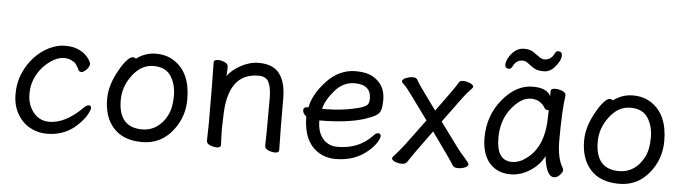

<svg xmlns="http://www.w3.org/2000/svg" viewBox="-46 -897 3953 1110"><g transform="rotate(5 1930.0 -342.5)"><path d="M250 24Q196 24 150.5 -1.5Q105 -27 77.5 -75.5Q50 -124 50 -190Q50 -255 73 -309Q96 -363 133.5 -404Q171 -445 218.5 -468.5Q266 -492 311 -492Q355 -492 384 -480Q413 -468 430.5 -451.5Q448 -435 456 -420.5Q464 -406 464 -401Q464 -383 447 -366Q430 -349 419 -349Q407 -349 402 -357Q383 -395 372 -402Q344 -421 315 -421Q254 -421 192 -356Q130 -286 130 -199Q130 -149 149 -115Q187 -46 257 -46Q351 -46 449 -144Q466 -161 477 -161Q492 -161 492 -146Q492 -135 477.5 -108.5Q463 -82 433 -52Q360 24 250 24Z M797 -49Q844 -49 881 -74.5Q918 -100 940.5 -144.5Q963 -189 963 -258Q963 -326 932 -373Q901 -420 831 -420Q761 -420 710 -353.5Q659 -287 659 -208Q659 -49 797 -49ZM803 24Q694 24 637 -38.5Q580 -101 580 -207Q580 -289 631 -377Q651 -414 672 -437Q693 -460 707 -460Q720 -460 725 -453Q777 -492 839 -492Q901 -492 946 -462Q1042 -399 1042 -245Q1042 -141 979 -62Q911 24 803 24Z M1574 17Q1555 17 1534.5 8.5Q1514 0 1514 -17Q1516 -34 1516 -293Q1516 -351 1501 -384Q1486 -417 1440 -417Q1261 -417 1258 -162L1256 -97Q1256 -59 1259 1Q1259 17 1236 17Q1217 17 1196.5 8.5Q1176 0 1176 -17L1178 -115Q1178 -364 1175 -471Q1175 -487 1199 -487Q1217 -487 1237.5 -478.5Q1258 -470 1258 -453V-439Q1256 -411 1256 -398Q1278 -433 1330.5 -462Q1383 -491 1436 -491Q1532 -491 1567 -425Q1594 -378 1594 -297Q1594 -105 1597 1Q1597 17 1574 17Z M1835 -258Q1946 -258 2040 -284Q2074 -294 2083.5 -305.5Q2093 -317 2093 -341Q2093 -422 1998 -422Q1932 -422 1883.5 -366Q1835 -310 1823 -258ZM1924 24Q1871 24 1828 -2Q1736 -59 1736 -206Q1715 -222 1715 -241Q1715 -260 1740 -260H1744Q1758 -337 1830.5 -414.5Q1903 -492 1999 -492Q2063 -492 2101 -469Q2171 -428 2171 -340Q2171 -305 2165 -283.5Q2159 -262 2138 -249Q2117 -236 2071 -221Q1970 -190 1813 -190Q1813 -123 1845 -85Q1877 -47 1931 -47Q2054 -47 2131 -129Q2145 -146 2158 -146Q2174 -146 2174 -130Q2174 -117 2159 -93Q2144 -69 2113 -42Q2038 24 1924 24Z M2310 18Q2290 18 2270.5 10.5Q2251 3 2251 -10Q2251 -15 2264 -28Q2277 -41 2319 -94L2430 -244L2325 -388Q2300 -423 2284.5 -437Q2269 -451 2269 -457Q2269 -469 2290.5 -477.5Q2312 -486 2330 -486Q2349 -486 2356 -475Q2371 -448 2386 -428L2475 -305Q2577 -445 2585 -458.5Q2593 -472 2598.5 -481Q2604 -490 2623 -490Q2640 -490 2661 -481.5Q2682 -473 2682 -461Q2682 -455 2669 -443Q2656 -431 2626 -392L2518 -245L2628 -96Q2640 -80 2667 -49.5Q2694 -19 2694 -13Q2694 0 2674.5 7.5Q2655 15 2635 15Q2612 15 2604 2Q2583 -33 2474 -184Q2368 -39 2358 -22.5Q2348 -6 2342 2Q2332 18 2310 18Z M2943 -48Q2985 -48 3026 -79Q3128 -153 3128 -330L3129 -365H3120Q3111 -365 3106 -372Q3077 -422 3021 -422Q2964 -422 2908.5 -352Q2853 -282 2853 -180Q2853 -48 2943 -48ZM2940 24Q2864 24 2818.5 -27.5Q2773 -79 2773 -175Q2773 -302 2851 -397Q2929 -492 3026 -492Q3108 -492 3130 -446V-475Q3130 -491 3155 -491Q3175 -491 3196.5 -483Q3218 -475 3218 -458Q3205 -368 3205 -195Q3205 -92 3239 -38Q3242 -32 3242 -25Q3242 -16 3227 1.5Q3212 19 3193 19Q3147 19 3134 -98Q3106 -44 3052 -10Q2998 24 2940 24ZM2879 -583Q2856 -583 2856 -606Q2856 -621 2868 -644.5Q2880 -668 2903 -687Q2926 -706 2958 -706Q2990 -706 3010.5 -692.5Q3031 -679 3046.5 -667Q3062 -655 3079 -655Q3116 -655 3135 -694Q3142 -709 3153 -709Q3177 -709 3177 -686Q3177 -655 3142 -616Q3116 -586 3079 -586Q3043 -586 3022.5 -599Q3002 -612 2986.5 -624.5Q2971 -637 2954 -637Q2917 -637 2898 -598Q2891 -583 2879 -583Z M3565 -49Q3612 -49 3649 -74.5Q3686 -100 3708.5 -144.5Q3731 -189 3731 -258Q3731 -326 3700 -373Q3669 -420 3599 -420Q3529 -420 3478 -353.5Q3427 -287 3427 -208Q3427 -49 3565 -49ZM3571 24Q3462 24 3405 -38.5Q3348 -101 3348 -207Q3348 -289 3399 -377Q3419 -414 3440 -437Q3461 -460 3475 -460Q3488 -460 3493 -453Q3545 -492 3607 -492Q3669 -492 3714 -462Q3810 -399 3810 -245Q3810 -141 3747 -62Q3679 24 3571 24Z"/></g></svg>

Font: LXGW WenKai Lite
Style: Bold
Weight: 700
Designer: LXGW / Fontworks Inc.
Foundry: LXGW / Fontworks Inc.
Version: Version 1.330;April 28, 2024